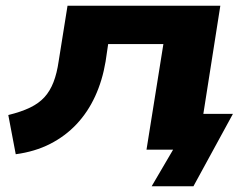

<svg xmlns="http://www.w3.org/2000/svg" viewBox="-20 -523 878 671"><path d="M510 128 585 0H504L523 -125H794L656 128ZM35 16 9 -121Q54 -132 85 -147Q116 -162 135.5 -183.5Q155 -205 167 -236Q179 -267 185 -309L216 -503H750L671 0H492L551 -369H358L349 -308Q338 -242 312.5 -186.5Q287 -131 247.5 -89Q208 -47 155 -20Q102 7 35 16Z"/></svg>

Font: Nunito Sans 7pt Expanded ExtraBold
Style: Italic
Weight: 800
Width: 7
Italic angle: -9°
Designer: Vernon Adams
Foundry: Vernon Adams
Version: Version 3.101;gftools[0.9.27]